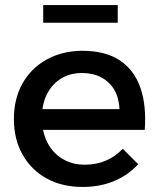

<svg xmlns="http://www.w3.org/2000/svg" viewBox="-20 -736 628 760"><path d="M453 -304Q451 -349 432.5 -380.5Q414 -412 381 -429.5Q348 -447 305 -447Q257 -447 221.5 -425Q186 -403 166 -363.5Q146 -324 146 -271Q146 -214 167.5 -172Q189 -130 227.5 -107Q266 -84 316 -84Q405 -84 466 -147L527 -86Q488 -43 432 -19.5Q376 4 307 4Q225 4 164 -30Q103 -64 69 -124.5Q35 -185 35 -265Q35 -345 69 -405.5Q103 -466 164 -500Q225 -534 304 -535Q398 -535 455 -496.5Q512 -458 536 -388Q560 -318 553 -222H128V-304ZM151 -716H446V-646H151Z"/></svg>

Font: Alexandria
Style: Regular
Weight: 400
Designer: Mohamed Gaber
Foundry: Kief Type Foundry
Version: Version 5.100